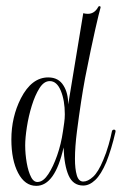

<svg xmlns="http://www.w3.org/2000/svg" viewBox="-20 -601 396 625"><path d="M98 4Q61 4 39 -38Q17 -80 17 -147Q17 -220 48 -281Q83 -349 137 -349Q171 -349 187 -322Q202 -298 202 -261L251 -558Q255 -557 258.5 -556.5Q262 -556 266 -556Q288 -556 300 -579Q302 -581 303 -581Q309 -581 307 -575Q303 -562 290 -505Q277 -448 257 -347Q253 -327 250 -307.5Q247 -288 244 -270Q237 -224 230.5 -173.5Q224 -123 224 -84Q224 -51 230 -30.5Q236 -10 251 -10Q266 -10 283 -25.5Q300 -41 316 -80Q326 -103 333.5 -129.5Q341 -156 344 -172Q345 -179 351 -179Q357 -179 356 -172Q349 -142 341.5 -117.5Q334 -93 326 -73Q309 -33 290 -15Q271 3 251 3Q218 3 203.5 -29.5Q189 -62 187 -121Q159 4 98 4ZM106 -9Q122 -11 137.5 -34.5Q153 -58 166 -95Q179 -132 185 -174Q187 -188 189 -201.5Q191 -215 191 -229Q191 -274 178 -305.5Q165 -337 142 -337Q123 -337 108.5 -314Q94 -291 83.5 -257Q73 -223 67.5 -187.5Q62 -152 62 -128Q62 -100 67 -71Q72 -42 81.5 -24Q91 -6 106 -9Z"/></svg>

Font: Updock
Style: Regular
Weight: 400
Designer: Robert E. Leuschke
Foundry: Robert E. Leuschke
Version: Version 1.010; ttfautohint (v1.8.4.7-5d5b)